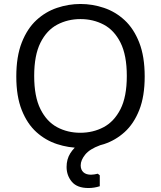

<svg xmlns="http://www.w3.org/2000/svg" viewBox="-20 -732 810 966"><path d="M385 12Q325 12 267 -7Q209 -26 163 -67.5Q117 -109 89.5 -178Q62 -247 62 -347Q62 -448 89.5 -518Q117 -588 163 -630.5Q209 -673 267 -692.5Q325 -712 385 -712Q445 -712 503 -692.5Q561 -673 607 -630.5Q653 -588 680.5 -518Q708 -448 708 -347Q708 -247 680.5 -178Q653 -109 607 -67.5Q561 -26 503.5 -7Q446 12 385 12ZM384 -64Q448 -64 501 -92Q554 -120 586 -182.5Q618 -245 618 -350Q618 -454 586.5 -517Q555 -580 502 -608Q449 -636 385 -636Q321 -636 268 -608Q215 -580 183.5 -517Q152 -454 152 -350Q152 -246 183.5 -183Q215 -120 267.5 -92Q320 -64 384 -64ZM482 150V205Q454 214 425 214Q368 214 341.5 182.5Q315 151 315 108Q315 69 333.5 39.5Q352 10 381.5 -10Q411 -30 443 -40L483 -1Q431 18 408.5 46Q386 74 386 100Q386 122 399.5 134.5Q413 147 438 147Q446 147 454.5 145.5Q463 144 472 142Z"/></svg>

Font: AR One Sans
Style: Regular
Weight: 400
Designer: Niteesh Yadav
Foundry: Niteesh Yadav
Version: Version 1.001;gftools[0.9.33]